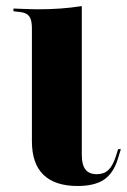

<svg xmlns="http://www.w3.org/2000/svg" viewBox="-20 -599 417 630"><path d="M84.7 -201.6V-504Q84.7 -524.2 81 -535.1Q77.4 -546 69 -552Q60.5 -558.1 44.4 -559.7L24.2 -562.1V-571Q47.6 -570.2 66.1 -569.4Q84.7 -568.5 102.4 -568.5Q143.5 -568.5 177.8 -571Q212.1 -573.4 248.4 -579V-514.5V-571V-201.6ZM234.7 11.3Q160.5 11.3 122.6 -25.4Q84.7 -62.1 84.7 -135.5V-201.6H248.4V-90.3Q248.4 -58.1 260.5 -42.7Q272.6 -27.4 297.6 -27.4Q321 -27.4 335.5 -41.1Q350 -54.8 359.7 -84.7L367.7 -109.7H376.6L366.9 -78.2Q352.4 -30.6 321.4 -9.7Q290.3 11.3 234.7 11.3Z"/></svg>

Font: Playfair 144pt SemiCondensed Black
Style: Regular
Weight: 900
Width: 4
Designer: Claus Eggers Sørensen
Foundry: Claus Eggers Sørensen
Version: Version 2.203